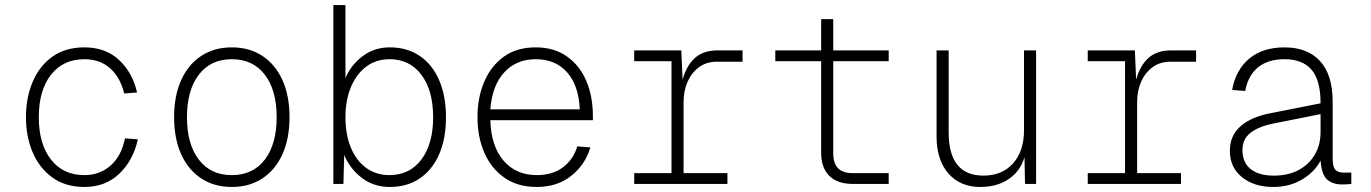

<svg xmlns="http://www.w3.org/2000/svg" viewBox="-20 -730 5440 762"><path d="M315 12Q240 12 188.5 -25Q137 -62 110 -124.5Q83 -187 83 -265Q83 -343 110 -406Q137 -469 188.5 -505.5Q240 -542 315 -542Q399 -542 452.5 -492Q506 -442 524 -363L473 -359Q457 -424 416.5 -459.5Q376 -495 315 -495Q231 -495 182.5 -433.5Q134 -372 134 -265Q134 -158 182.5 -96.5Q231 -35 315 -35Q376 -35 419 -73Q462 -111 476 -181L527 -177Q509 -94 454 -41Q399 12 315 12Z M900 12Q830 12 778.5 -22Q727 -56 699 -118Q671 -180 671 -265Q671 -350 699 -412Q727 -474 778.5 -508Q830 -542 900 -542Q970 -542 1021.5 -508Q1073 -474 1101 -412Q1129 -350 1129 -265Q1129 -180 1101 -118Q1073 -56 1021.5 -22Q970 12 900 12ZM900 -35Q984 -35 1031 -96.5Q1078 -158 1078 -265Q1078 -372 1031 -433.5Q984 -495 900 -495Q816 -495 769 -433.5Q722 -372 722 -265Q722 -158 769 -96.5Q816 -35 900 -35Z M1527 12Q1463 12 1416 -24Q1369 -60 1346 -115L1343 0H1303V-710H1351V-420Q1372 -471 1418.5 -506.5Q1465 -542 1527 -542Q1596 -542 1646 -508Q1696 -474 1723 -411.5Q1750 -349 1750 -265Q1750 -180 1723 -118Q1696 -56 1646 -22Q1596 12 1527 12ZM1525 -35Q1606 -35 1652.5 -97Q1699 -159 1699 -265Q1699 -371 1652.5 -433Q1606 -495 1526 -495Q1473 -495 1434 -466Q1395 -437 1373 -385Q1351 -333 1351 -265Q1351 -196 1372.5 -144Q1394 -92 1433.5 -63.5Q1473 -35 1525 -35Z M2110 12Q2034 12 1981.5 -25Q1929 -62 1902 -124.5Q1875 -187 1875 -265Q1875 -343 1902 -406Q1929 -469 1980 -505.5Q2031 -542 2106 -542Q2179 -542 2230 -506Q2281 -470 2307 -408.5Q2333 -347 2333 -269V-253H1926Q1929 -150 1978.5 -92.5Q2028 -35 2110 -35Q2174 -35 2215 -66.5Q2256 -98 2271 -149L2323 -145Q2303 -77 2247.5 -32.5Q2192 12 2110 12ZM1926 -296H2281Q2277 -390 2231 -442.5Q2185 -495 2106 -495Q2029 -495 1981 -442.5Q1933 -390 1926 -296Z M2497 0V-43H2645V-487H2497V-530H2684L2689 -414Q2705 -471 2738.5 -500.5Q2772 -530 2828 -530H2927V-485H2824Q2784 -485 2754.5 -463.5Q2725 -442 2709 -406Q2693 -370 2693 -325V-43H2867V0Z M3365 0Q3304 0 3271.5 -32Q3239 -64 3239 -123V-487H3057V-530H3239V-654H3287V-530H3507V-487H3287V-121Q3287 -43 3362 -43H3507V0Z M3870 12Q3791 12 3744 -41.5Q3697 -95 3697 -189V-530H3745V-205Q3745 -33 3883 -33Q3957 -33 4000.5 -81.5Q4044 -130 4044 -213V-530H4092V0H4048L4046 -106Q4029 -50 3983 -19Q3937 12 3870 12Z M4297 0V-43H4445V-487H4297V-530H4484L4489 -414Q4505 -471 4538.5 -500.5Q4572 -530 4628 -530H4727V-485H4624Q4584 -485 4554.5 -463.5Q4525 -442 4509 -406Q4493 -370 4493 -325V-43H4667V0Z M5033 12Q4957 12 4909 -27Q4861 -66 4861 -131Q4861 -193 4904.5 -230Q4948 -267 5024 -281L5221 -320Q5221 -412 5185 -453.5Q5149 -495 5078 -495Q5012 -495 4972.5 -462.5Q4933 -430 4922 -369L4870 -373Q4884 -452 4937.5 -497Q4991 -542 5078 -542Q5169 -542 5219 -487.5Q5269 -433 5269 -326V-103Q5269 -68 5279.5 -56.5Q5290 -45 5312 -45H5343V0Q5338 1 5326.5 1.5Q5315 2 5306 2Q5269 2 5247 -17.5Q5225 -37 5221 -93Q5199 -49 5149 -18.5Q5099 12 5033 12ZM5035 -33Q5093 -33 5134.5 -55.5Q5176 -78 5198.5 -117Q5221 -156 5221 -206V-277L5035 -240Q4975 -228 4943 -203Q4911 -178 4911 -135Q4911 -85 4943.5 -59Q4976 -33 5035 -33Z"/></svg>

Font: Geist Mono ExtraLight
Style: Regular
Weight: 200
Monospace: yes
Designer: Basement.studio, Andrés Briganti, Mateo Zaragoza
Foundry: Basement.studio, Vercel, Andrés Briganti, Guido Ferreyra, Mateo Zaragoza
Version: Version 1.500; ttfautohint (v1.8.4.7-5d5b)